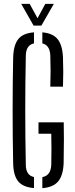

<svg xmlns="http://www.w3.org/2000/svg" viewBox="-20 -974 389 1000"><path d="M157 5.5Q99.5 1 74.5 -29.8Q49.5 -60.5 48.5 -125Q43 -399.5 48.5 -672.5Q50 -738.5 75 -770Q100 -801.5 157 -805.5V-748Q116 -739.5 114.5 -685.5Q108.5 -400.5 114.5 -115Q115 -60.5 157 -52ZM242 -522.5Q245 -604 242 -685.5Q239.5 -739 200.5 -748V-805.5Q255 -801 280 -770.2Q305 -739.5 308 -675.5Q311 -599 308 -522.5ZM200.5 6V-51.5Q244.5 -59.5 247 -115Q249 -196.5 247 -277.5H180.5V-337H312Q313 -298.5 312.8 -246.8Q312.5 -195 311.5 -125Q309 -60.5 283.2 -29.5Q257.5 1.5 200.5 6ZM155 -840.5 90.5 -954H134.5L175.5 -879L216 -954H260.5L195.5 -840.5Z"/></svg>

Font: Big Shoulders Stencil Display
Style: Regular
Weight: 400
Designer: Patric King
Foundry: XO Type Co
Version: Version 1.000